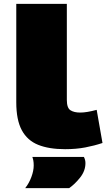

<svg xmlns="http://www.w3.org/2000/svg" viewBox="-20 -760 549 991"><path d="M325 -740V-244Q325 -203 343.5 -191Q362 -179 394 -179Q411 -179 432 -182.5Q453 -186 479 -193L509 -22Q467 -8 420 1Q373 10 316 10Q233 10 177 -12.5Q121 -35 92.5 -88Q64 -141 64 -232V-740ZM110 211Q130 186 142 153.5Q154 121 154 94Q154 79 152 68.5Q150 58 147 50H413Q421 65 421 82Q421 122 393.5 156.5Q366 191 337 211Z"/></svg>

Font: Georama Extra Expanded ExtraBold
Style: Regular
Weight: 800
Width: 8
Designer: Jean-Baptiste Levee
Foundry: Production Type
Version: Version 1.000